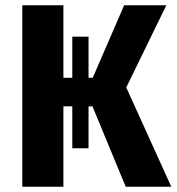

<svg xmlns="http://www.w3.org/2000/svg" viewBox="-20 -713 674 733"><path d="M615 -693H454L334 -416H318V-573H256V-416H222V-693H65V0H222V-307H256V-147H318V-307H333L460 0H634L462 -379Z"/></svg>

Font: Fira Sans
Style: Bold
Weight: 700
Designer: Carrois Corporate & Edenspiekermann AG
Foundry: Carrois Corporate GbR & Edenspiekermann AG
Version: Version 4.203